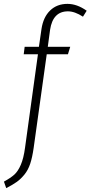

<svg xmlns="http://www.w3.org/2000/svg" viewBox="-65 -761 463 981"><path d="M282.2 -703.1Q205.1 -703.1 190.9 -608.9L179.2 -522H293.9L282.2 -483.9H173.8L106.9 -4.9Q100.1 43 89.4 75.4Q78.6 107.9 59.8 130.9Q41 153.8 21 168.2Q1 182.6 -33.2 200.2L-44.9 167Q-10.3 147.9 8.3 131.1Q26.9 114.3 41.3 81.1Q55.7 47.9 63 -6.8L128.9 -483.9H56.2L61 -522H133.8L147 -612.8Q156.2 -673.8 191.2 -707.5Q226.1 -741.2 279.8 -741.2Q328.6 -741.2 377.9 -706.1L358.9 -675.8Q316.9 -703.1 282.2 -703.1Z"/></svg>

Font: Fira Sans Compressed ExtraLight
Style: Italic
Weight: 250
Width: 3
Italic angle: -8°
Designer: Carrois Corporate & Edenspiekermann AG
Foundry: Carrois Corporate GbR & Edenspiekermann AG
Version: Version 4.203;PS 004.203;hotconv 1.0.88;makeotf.lib2.5.64775